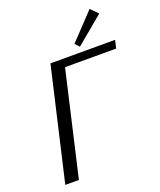

<svg xmlns="http://www.w3.org/2000/svg" viewBox="-165 -1024 941 1127"><g transform="rotate(-20 305.5 -461.0)"><path d="M44.9 0ZM532.2 -921.9 576.2 -877 403.3 -732.9 378.4 -759.3ZM129.9 0H44.9L207 -700.2H610.8L599.1 -649.9H279.8Z"/></g></svg>

Font: Pfennig
Style: Italic
Weight: 500
Italic angle: -13°
Version: Version 20120410 ; ttfautohint (v0.8)